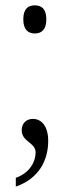

<svg xmlns="http://www.w3.org/2000/svg" viewBox="-20 -543 261 717"><path d="M110 -418C134 -418 153 -431 153 -471C153 -511 134 -523 110 -523C86 -523 67 -511 67 -471C67 -431 86 -418 110 -418ZM39 121V154C127 123 160 54 160 -17C160 -73 134 -99 103 -99C79 -99 61 -83 61 -57C61 -13 113 -11 113 26C113 61 91 103 39 121Z"/></svg>

Font: Noto Serif Myanmar Condensed Light
Style: Regular
Weight: 300
Width: 3
Designer: Ben Mitchell and the Monotype Design Team
Foundry: Monotype Imaging Inc.
Version: Version 2.106